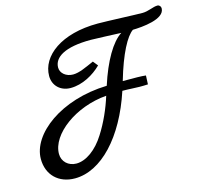

<svg xmlns="http://www.w3.org/2000/svg" viewBox="-107 -750 1048 990"><g transform="rotate(-15 416.5 -255.5)"><path d="M815 -631C791 -631 764 -614 731 -614C694 -614 544 -621 494 -621C299 -621 182 -531 182 -424C182 -373 220 -336 274 -336C337 -336 399 -371 440 -412L419 -438C375 -419 338 -400 304 -400C267 -400 238 -424 238 -454C238 -509 298 -549 438 -549C462 -549 570 -544 599 -543C547 -510 495 -421 456 -299C208 -292 30 -154 30 -22C30 63 88 120 175 120C316 120 452 -25 527 -253C564 -253 591 -250 618 -250C632 -250 648 -250 663 -251L665 -298C641 -301 609 -301 542 -301C582 -439 626 -519 661 -543C710 -544 833 -553 833 -612C833 -622 825 -631 815 -631ZM354 -62C311 7 253 48 202 48C159 48 127 18 127 -23C127 -128 274 -237 440 -250C421 -188 390 -118 354 -62Z"/></g></svg>

Font: Marck Script
Style: Regular
Weight: 400
Designer: Denis Masharov, Marck Fogel
Foundry: Denis Masharov
Version: Version 1.002